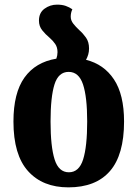

<svg xmlns="http://www.w3.org/2000/svg" viewBox="-20 -794 593 828"><path d="M351 -536Q428 -517 471.5 -451.5Q515 -386 515 -270Q515 -126 454 -56Q393 14 275 14Q164 14 101 -56Q38 -126 38 -270Q38 -393 85.5 -459.5Q133 -526 223 -541Q228 -555 228 -569Q228 -590 218 -604.5Q208 -619 194 -631Q176 -646 162 -663.5Q148 -681 148 -705Q148 -739 172 -756.5Q196 -774 226 -774Q248 -774 263.5 -768.5Q279 -763 292 -754Q285 -739 285 -722Q285 -706 296 -692Q307 -678 322 -664Q338 -650 351 -631.5Q364 -613 364 -585Q364 -571 360.5 -559Q357 -547 351 -536ZM277 -51Q321 -51 338.5 -106.5Q356 -162 356 -270Q356 -376 338 -430Q320 -484 276 -484Q232 -484 215 -430Q198 -376 198 -270Q198 -162 215.5 -106.5Q233 -51 277 -51Z"/></svg>

Font: Noto Serif Georgian Condensed ExtraBold
Style: Regular
Weight: 800
Width: 3
Designer: Monotype Design Team, Akaki Razmadze
Foundry: Google LLC
Version: Version 2.003; ttfautohint (v1.8.4.7-5d5b)